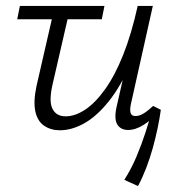

<svg xmlns="http://www.w3.org/2000/svg" viewBox="-20 -433 593 647"><path d="M182 6Q151 6 128.5 -9.5Q106 -25 99 -58Q92 -91 103 -143L165 -413H218L157 -148Q144 -91 157 -66Q170 -41 201 -41Q233 -41 267 -63.5Q301 -86 334 -132Q367 -178 395 -248Q423 -318 444 -413H481Q456 -301 421.5 -221.5Q387 -142 346.5 -91.5Q306 -41 264 -17.5Q222 6 182 6ZM445 194 399 173Q423 135 440 94.5Q457 54 470 14Q483 -26 492 -60L522 -63Q518 -34 511 -0.5Q504 33 494.5 67Q485 101 472.5 133.5Q460 166 445 194ZM38 -368 47 -413H332L323 -368ZM411 5Q395 5 384 -3.5Q373 -12 370 -28Q367 -44 372 -69L450 -413H495L421 -82Q417 -63 420 -52.5Q423 -42 437 -42Q450 -42 464.5 -51Q479 -60 496 -76L522 -63Q492 -30 464.5 -12.5Q437 5 411 5Z"/></svg>

Font: Ysabeau Office Light
Style: Italic
Weight: 300
Italic angle: -12°
Designer: Christian Thalmann (Catharsis Fonts)
Version: Version 2.001;gftools[0.9.30]; featfreeze: tnum,lnum,ss02